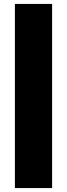

<svg xmlns="http://www.w3.org/2000/svg" viewBox="-20 -796 342 980"><path d="M56 164Q56 119.5 56 77.8Q56 36 56 -4.2Q56 -44.5 56 -84.5Q56 -124.5 56 -165V-447Q56 -487.5 56 -527.5Q56 -567.5 56 -607.8Q56 -648 56 -690Q56 -732 56 -776H246Q246 -732 246 -690Q246 -648 246 -607.8Q246 -567.5 246 -527.5Q246 -487.5 246 -447V-165Q246 -124.5 246 -84.5Q246 -44.5 246 -4.2Q246 36 246 77.8Q246 119.5 246 164Z"/></svg>

Font: Commissioner Thin Black
Style: Regular
Weight: 900
Version: Version 1.000